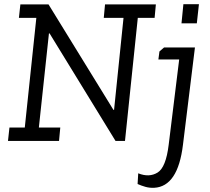

<svg xmlns="http://www.w3.org/2000/svg" viewBox="-20 -671 1000 914"><path d="M844 -560 853 -651H927L917 -560ZM25 -64H98L153 -586H70L77 -650H211L520 -148H523L568 -586H474L480 -650H722L716 -586H636L575 0H530L216 -512H213L165 -64H267L261 0H18ZM739 -426 761 -445H908L851 18Q827 217 714 223Q692 224 672.5 218.5Q653 213 635 205L638 154Q690 175 730 150.5Q770 126 783 18L833 -388H734Z"/></svg>

Font: Zilla Slab Regular
Style: Italic
Weight: 400
Italic angle: -6°
Designer: Typotheque.com
Foundry: Typotheque type foundry
Version: Version 1.1; 2017; ttfautohint (v1.6)